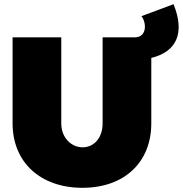

<svg xmlns="http://www.w3.org/2000/svg" viewBox="-20 -879 871 915"><path d="M807 -859 654 -802C678 -773 683 -701 621 -701H469V-291C469 -221 427 -177 374 -177C320 -177 272 -222 272 -291V-701H40V-291C40 -105 173 16 373 16C572 16 701 -105 701 -291V-603C821 -632 863 -721 807 -859Z"/></svg>

Font: Montserrat-Arabic Black
Style: Regular
Weight: 900
Designer: Mohamed Gaber
Foundry: Kief Type Foundry
Version: Version 5.008;PS 005.008;hotconv 1.0.88;makeotf.lib2.5.64775